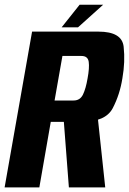

<svg xmlns="http://www.w3.org/2000/svg" viewBox="-46 -812 558 832"><path d="M-26 0H124.5L174 -284H308Q411.5 -284 442.5 -343.2Q473.5 -402.5 484.5 -473.5Q497 -544.5 489.8 -609.8Q482.5 -675 380.5 -675H93ZM252.5 0H410L375.5 -323L228.5 -312.5ZM190.5 -376.5 224.5 -569.5H307Q335 -569.5 338.5 -543.8Q342 -518 333.5 -472.5Q326 -428 313.5 -402.2Q301 -376.5 273 -376.5ZM221 -693.5H292L401 -791.5H299Z"/></svg>

Font: Anybody Condensed
Style: Bold Italic
Weight: 700
Width: 3
Italic angle: -10°
Version: Version 1.113;gftools[0.9.25]